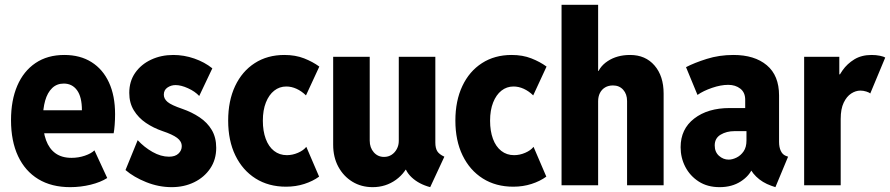

<svg xmlns="http://www.w3.org/2000/svg" viewBox="-20 -772 3708 800"><path d="M272.5 7.8Q194.8 7.8 139.6 -25.6Q84.5 -59.1 55.2 -121.6Q25.9 -184.1 25.9 -271.5Q25.9 -354 52 -414.8Q78.1 -475.6 127.9 -509.3Q177.7 -543 248 -543Q314 -543 361.3 -513.2Q408.7 -483.4 434.1 -428.2Q459.5 -373 459.5 -296.4Q459.5 -273.4 457.8 -251.5Q456.1 -229.5 453.6 -216.8H146.5V-312.5H321.3Q321.3 -368.2 301 -396Q280.8 -423.8 245.6 -423.8Q216.8 -423.8 197.3 -405Q177.7 -386.2 168.2 -352.8Q158.7 -319.3 158.7 -274.9Q158.7 -223.6 171.9 -187.7Q185.1 -151.9 211.4 -133.1Q237.8 -114.3 277.8 -114.3Q307.1 -114.3 333.5 -123.3Q359.9 -132.3 373.5 -145.5L426.8 -30.3Q399.4 -12.7 357.7 -2.4Q315.9 7.8 272.5 7.8Z M695.3 7.8Q641.6 7.8 589.6 -12.9Q537.6 -33.7 502.9 -63.5L553.7 -188Q580.6 -158.7 615.5 -138.9Q650.4 -119.1 684.1 -119.1Q710 -119.1 723.6 -132.1Q737.3 -145 737.3 -162.6Q737.3 -183.1 718 -197.5Q698.7 -211.9 657.7 -225.6Q619.1 -238.8 587.9 -260Q556.6 -281.2 537.6 -312.3Q518.6 -343.3 518.6 -384.8Q518.6 -433.1 543.2 -468.5Q567.9 -503.9 609.6 -523.4Q651.4 -543 702.1 -543Q746.6 -543 789.6 -528.1Q832.5 -513.2 864.7 -487.3L810.1 -372.1Q792.5 -391.1 763.4 -404.3Q734.4 -417.5 711.4 -417.5Q692.9 -417.5 677.7 -407.2Q662.6 -397 662.6 -377.4Q662.6 -360.4 678.2 -347.2Q693.8 -334 739.7 -318.4Q779.3 -304.7 811.5 -283.2Q843.8 -261.7 862.3 -230.5Q880.9 -199.2 880.9 -156.2Q880.9 -106.9 856 -70.1Q831.1 -33.2 789.1 -12.7Q747.1 7.8 695.3 7.8Z M1171.9 5.9Q1099.1 5.9 1044.9 -28.3Q990.7 -62.5 960.7 -124.3Q930.7 -186 930.7 -269.5Q930.7 -352.1 959.7 -413.6Q988.8 -475.1 1041.5 -509Q1094.2 -543 1165 -543Q1210.9 -543 1247.1 -528.8Q1283.2 -514.6 1310.5 -494.6L1254.9 -374.5Q1236.3 -392.6 1215.3 -402.1Q1194.3 -411.6 1172.9 -411.6Q1144.5 -411.6 1122.6 -394.3Q1100.6 -377 1087.9 -345Q1075.2 -313 1075.2 -269Q1075.2 -226.1 1087.2 -193.6Q1099.1 -161.1 1121.8 -143.3Q1144.5 -125.5 1175.3 -125.5Q1198.7 -125.5 1221.4 -135.3Q1244.1 -145 1256.3 -160.2L1309.6 -36.1Q1283.7 -17.1 1248 -5.6Q1212.4 5.9 1171.9 5.9Z M1532.7 7.8Q1485.4 7.8 1448.2 -14.9Q1411.1 -37.6 1389.6 -77.4Q1368.2 -117.2 1368.2 -168.9V-535.2H1520.5V-186Q1520.5 -156.7 1537.4 -137.5Q1554.2 -118.2 1580.1 -118.2Q1598.1 -118.2 1611.8 -127.2Q1625.5 -136.2 1633.5 -151.4Q1641.6 -166.5 1641.6 -185.1V-535.2H1793.9V-178.2Q1793.9 -154.8 1802 -141.8Q1810.1 -128.9 1831.5 -119.1L1772.5 7.8Q1725.1 -4.9 1695.1 -33.2Q1665 -61.5 1663.6 -97.7L1692.9 -64.9H1638.7L1688 -103.5Q1672.4 -53.7 1629.9 -22.9Q1587.4 7.8 1532.7 7.8Z M2118.7 5.9Q2045.9 5.9 1991.7 -28.3Q1937.5 -62.5 1907.5 -124.3Q1877.4 -186 1877.4 -269.5Q1877.4 -352.1 1906.5 -413.6Q1935.5 -475.1 1988.3 -509Q2041 -543 2111.8 -543Q2157.7 -543 2193.8 -528.8Q2230 -514.6 2257.3 -494.6L2201.7 -374.5Q2183.1 -392.6 2162.1 -402.1Q2141.1 -411.6 2119.6 -411.6Q2091.3 -411.6 2069.3 -394.3Q2047.4 -377 2034.7 -345Q2022 -313 2022 -269Q2022 -226.1 2033.9 -193.6Q2045.9 -161.1 2068.6 -143.3Q2091.3 -125.5 2122.1 -125.5Q2145.5 -125.5 2168.2 -135.3Q2190.9 -145 2203.1 -160.2L2256.3 -36.1Q2230.5 -17.1 2194.8 -5.6Q2159.2 5.9 2118.7 5.9Z M2319.8 0V-752H2472.2V-476.1H2488.3L2463.9 -448.2Q2473.1 -491.7 2512 -517.3Q2550.8 -543 2605.5 -543Q2669.4 -543 2707.3 -499Q2745.1 -455.1 2745.1 -382.3V0H2592.8V-351.1Q2592.8 -379.9 2576.7 -397.9Q2560.5 -416 2534.2 -416Q2515.1 -416 2501.2 -407.7Q2487.3 -399.4 2479.7 -384.5Q2472.2 -369.6 2472.2 -350.1V0Z M2978.5 7.8Q2927.7 7.8 2891.4 -15.6Q2855 -39.1 2835.4 -76.9Q2815.9 -114.7 2815.9 -158.7Q2815.9 -234.4 2872.6 -278.1Q2929.2 -321.8 3020 -321.8H3106V-225.6H3040.5Q3007.3 -225.6 2982.7 -210.9Q2958 -196.3 2958 -166Q2958 -138.7 2975.8 -122.8Q2993.7 -106.9 3016.1 -106.9Q3031.7 -106.9 3049.1 -115.5Q3066.4 -124 3078.4 -141.4Q3090.3 -158.7 3090.3 -186.5V-253.4L3085 -274.9V-356.4Q3085 -386.7 3064.7 -402.6Q3044.4 -418.5 3014.2 -418.5Q2983.4 -418.5 2947 -406Q2910.6 -393.6 2886.2 -376.5L2838.4 -492.2Q2873 -510.3 2924.8 -526.6Q2976.6 -543 3036.1 -543Q3124 -543 3175 -500.2Q3226.1 -457.5 3226.1 -374V-180.7Q3226.1 -158.7 3233.2 -143.6Q3240.2 -128.4 3253.4 -123L3263.7 -119.1L3210.9 7.8L3193.8 2Q3156.2 -11.2 3130.6 -36.4Q3105 -61.5 3100.1 -87.4L3136.2 -60.5H3070.3L3116.2 -73.7Q3103.5 -40 3066.7 -16.1Q3029.8 7.8 2978.5 7.8Z M3330.6 0V-535.2H3477.1V-462.4H3492.2L3462.9 -425.3Q3471.7 -451.7 3490.7 -479Q3509.8 -506.3 3539.8 -524.7Q3569.8 -543 3611.8 -543Q3630.4 -543 3646.7 -539.6Q3663.1 -536.1 3668.5 -532.2L3606 -382.3Q3602.1 -386.7 3589.6 -390.6Q3577.1 -394.5 3564.9 -394.5Q3545.4 -394.5 3526.6 -382.3Q3507.8 -370.1 3495.4 -344.2Q3482.9 -318.4 3482.9 -276.4V0Z"/></svg>

Font: Reddit Sans Condensed ExtraBold
Style: Regular
Weight: 800
Designer: Stephen Hutchings
Foundry: Reddit
Version: Version 1.014